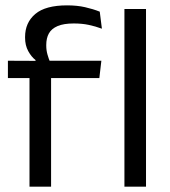

<svg xmlns="http://www.w3.org/2000/svg" viewBox="-20 -696 633 716"><path d="M230 -676Q267.5 -676 297.2 -669.2Q327 -662.5 352 -652.5L360 -589Q335.5 -598 310.8 -603.2Q286 -608.5 255 -608.5Q217.5 -608.5 194.8 -598.8Q172 -589 162.2 -571.2Q152.5 -553.5 152.5 -528.5V-526Q152.5 -508.5 157 -492.8Q161.5 -477 167 -464L112.5 -462V-472Q97 -484 85.2 -505.5Q73.5 -527 73.5 -555.5V-558Q73.5 -611.5 111.5 -643.8Q149.5 -676 230 -676ZM90 0V-444.5H170.5V0ZM9.5 -405V-469.5L121 -469L154 -469.5H358L350.5 -405ZM444 0V-662.5H524.5V0Z"/></svg>

Font: Anek Odia
Style: Regular
Weight: 400
Designer: Yesha Goshar & Mahesh Sahu (Odia), Yesha Goshar (Latin)
Foundry: Ek Type
Version: Version 1.003